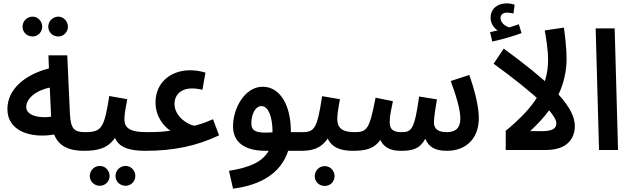

<svg xmlns="http://www.w3.org/2000/svg" viewBox="-20 -892 3756 1142"><path d="M174 -675C205 -675 231 -701 231 -733C231 -766 205 -793 174 -793C140 -793 114 -766 114 -733C114 -701 140 -675 174 -675ZM327 -675C358 -675 384 -701 384 -733C384 -765 358 -793 327 -793C293 -793 267 -765 267 -733C267 -701 293 -675 327 -675Z M478 5C521 5 543 -19 543 -52C543 -83 525 -106 487 -106C421 -106 401 -125 396 -213L380 -563H268L271 -485C131 -449 24 -363 24 -243C24 -110 167 -68 302 -92C330 -21 393 5 478 5ZM136 -256C136 -304 191 -354 276 -371L284 -198C220 -188 136 -201 136 -256Z M727 213C759 213 785 187 785 155C785 122 759 95 727 95C693 95 667 122 667 155C667 187 693 213 727 213ZM574 213C606 213 632 187 632 155C632 122 606 95 574 95C540 95 514 122 514 155C514 187 540 213 574 213Z M477 5C552 5 618 -5 664 -72C686 -20 739 5 843 5C886 5 908 -19 908 -52C908 -83 891 -106 853 -106C742 -106 720 -137 720 -185C720 -219 731 -268 737 -302L630 -321C600 -134 587 -106 487 -106Z M843 5C1013 5 1147 -23 1283 -87L1247 -183C1182 -155 1175 -155 1137 -144C1099 -149 1018 -198 1018 -274C1018 -332 1062 -366 1119 -366C1140 -366 1159 -364 1184 -358L1202 -460C1169 -470 1141 -474 1110 -474C996 -474 905 -401 905 -283C905 -194 959 -137 993 -115C955 -109 925 -106 853 -106Z M1366 230C1534 209 1652 136 1694 5H1769C1810 5 1833 -15 1833 -52C1833 -85 1814 -106 1778 -106H1710V-107C1711 -264 1647 -376 1543 -376C1438 -377 1366 -250 1366 -141C1366 -46 1435 5 1560 5H1578C1541 71 1464 105 1342 124ZM1475 -160C1475 -208 1497 -261 1535 -261C1576 -261 1601 -198 1601 -105C1498 -97 1475 -115 1475 -160Z M1912 214C1944 214 1970 189 1970 156C1970 123 1944 96 1912 96C1878 96 1852 123 1852 156C1852 189 1878 214 1912 214Z M1768 5C1819 5 1884 0 1929 -68C1952 -18 2000 5 2079 5C2123 5 2144 -19 2144 -52C2144 -83 2127 -106 2089 -106C2008 -106 1986 -137 1986 -185C1986 -219 1996 -268 2002 -302L1896 -320C1867 -132 1853 -106 1778 -106Z M2078 5C2147 5 2202 -3 2242 -60C2269 -4 2319 5 2365 5C2432 5 2476 -5 2510 -67C2530 -15 2572 5 2639 5C2747 5 2828 -63 2828 -190C2828 -262 2800 -367 2771 -446L2661 -410C2692 -325 2718 -243 2718 -187C2718 -130 2690 -106 2636 -106C2578 -106 2561 -132 2561 -164C2561 -195 2572 -260 2579 -301L2473 -318C2445 -122 2429 -106 2368 -106C2311 -106 2298 -129 2298 -167C2298 -205 2308 -245 2317 -290L2214 -311C2177 -122 2164 -106 2088 -106Z M2908 -645C2966 -657 3036 -678 3082 -695L3066 -748C3049 -742 3030 -735 3009 -729C2987 -736 2957 -755 2957 -785C2957 -804 2971 -817 2997 -817C3009 -817 3021 -814 3034 -812L3041 -864C3027 -869 3008 -872 2994 -872C2942 -872 2898 -843 2898 -786C2898 -753 2917 -726 2940 -711C2928 -708 2915 -705 2895 -701Z M3208 -277 3262 -371C3196 -435 3103 -510 2976 -603L2916 -513C3032 -429 3138 -345 3208 -277Z M3399 -142C3399 -192 3374 -251 3302 -330C3333 -396 3350 -467 3350 -544C3350 -601 3340 -687 3334 -728L3220 -711C3228 -667 3240 -594 3240 -536C3240 -384 3167 -261 2988 -114V0H3228C3358 0 3399 -73 3399 -142ZM3133 -112C3176 -152 3215 -193 3246 -236C3273 -204 3289 -178 3289 -159C3289 -132 3273 -112 3204 -112Z M3543 0H3656L3636 -723H3523Z"/></svg>

Font: Noto Sans Arabic Cond SemBd
Style: Regular
Weight: 600
Width: 3
Designer: Monotype Design Team, Nadine Chahine, Nizar Qandah and Khaled Hosny
Foundry: Monotype Imaging Inc.
Version: Version 2.012